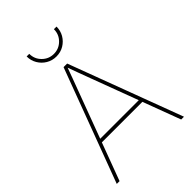

<svg xmlns="http://www.w3.org/2000/svg" viewBox="-265 -1046 1162 1162"><g transform="rotate(-45 316.0 -465.5)"><path d="M28.3 0 300.3 -727.5H331.1L603.5 0H579.6L368.7 -563.5Q354 -602.5 339.6 -641.6Q325.2 -680.7 311 -719.7H319.8Q305.7 -680.7 291.3 -641.6Q276.9 -602.5 262.2 -563.5L52.2 0ZM135.7 -241.7V-264.2H496.6V-241.7ZM315.9 -803.2Q280.3 -803.2 251.2 -820.6Q222.2 -837.9 205.1 -866.9Q188 -896 188 -931.2H210.4Q210.4 -886.7 241.5 -856Q272.5 -825.2 315.9 -825.2Q359.4 -825.2 390.4 -856Q421.4 -886.7 421.4 -931.2H443.8Q443.8 -896 426.8 -866.9Q409.7 -837.9 380.9 -820.6Q352.1 -803.2 315.9 -803.2Z"/></g></svg>

Font: Inter 17pt Thin
Style: Regular
Weight: 250
Version: Version 4.001;git-66647c0bb